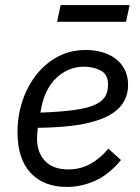

<svg xmlns="http://www.w3.org/2000/svg" viewBox="-20 -725 551 757"><path d="M244 12Q152 12 100.5 -43.5Q49 -99 49 -204Q49 -224 51 -244.5Q53 -265 57 -284Q71 -352 107 -407.5Q143 -463 197 -495.5Q251 -528 319 -528Q352 -528 382 -519.5Q412 -511 435 -494Q458 -477 471.5 -451Q485 -425 485 -390Q485 -356 471 -329Q457 -302 429 -282Q401 -262 358 -248.5Q315 -235 258 -228.5Q201 -222 129 -221Q128 -211 127 -199Q126 -187 126 -179Q126 -124 157.5 -90.5Q189 -57 249 -57Q298 -57 337.5 -79.5Q377 -102 407 -139L457 -94Q409 -36 354.5 -12Q300 12 244 12ZM311 -462Q271 -462 236.5 -443Q202 -424 178.5 -390Q155 -356 145 -310L139 -281Q222 -284 274.5 -291.5Q327 -299 355.5 -312.5Q384 -326 395 -345Q406 -364 406 -391Q406 -432 377 -447Q348 -462 311 -462ZM205 -639 219 -705H491L477 -639Z"/></svg>

Font: IBM Plex Sans Var
Style: Italic
Weight: 400
Italic angle: -11.31°
Designer: Mike Abbink, Paul van der Laan, Pieter van Rosmalen
Foundry: Bold Monday
Version: Version 1.001